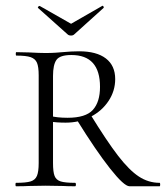

<svg xmlns="http://www.w3.org/2000/svg" viewBox="-20 -650 579 670"><path d="M242 0Q215 0 200 -1L139 -2L81 -1Q65 0 36 0Q34 0 34 -6Q34 -12 36 -12Q71 -12 87 -17Q103 -22 109 -36.5Q115 -51 115 -81V-387Q115 -417 109 -431Q103 -445 87 -450.5Q71 -456 37 -456Q35 -456 35 -462Q35 -468 37 -468L82 -467Q118 -465 139 -465Q158 -465 173 -466Q188 -467 198 -468Q230 -471 256 -471Q317 -471 349.5 -446Q382 -421 382 -374Q382 -333 359 -298Q336 -263 296.5 -242.5Q257 -222 209 -222Q177 -222 154 -226L153 -246Q178 -239 216 -239Q279 -239 304 -266.5Q329 -294 329 -347Q329 -458 229 -458Q189 -458 177 -441Q165 -424 165 -385V-81Q165 -50 170.5 -36Q176 -22 191.5 -17Q207 -12 242 -12Q245 -12 245 -6Q245 0 242 0ZM537 0H432Q413 0 364 -62Q315 -124 248 -232L294 -253Q353 -157 392 -106.5Q431 -56 464.5 -34Q498 -12 537 -12Q539 -12 539 -6Q539 0 537 0ZM112 -624Q112 -626 115 -628Q118 -630 119 -629L228 -567L336 -629L338 -630Q340 -630 341.5 -626.5Q343 -623 341 -622L239 -530Q235 -526 228 -526Q220 -526 216 -530L113 -622Z"/></svg>

Font: Cormorant Unicase Light
Style: Regular
Weight: 300
Designer: Christian Thalmann (Catharsis Fonts)
Foundry: Catharsis Fonts
Version: Version 4.000